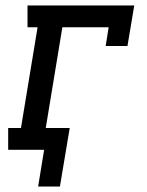

<svg xmlns="http://www.w3.org/2000/svg" viewBox="-20 -550 540 705"><path d="M120 135 142 0H10V-80H57L118 -450H81V-530H473L448 -381H368L379 -450H209L148 -80H236L200 135Z"/></svg>

Font: Iosevka Slab Medium Oblique
Style: Regular
Weight: 500
Italic angle: -9°
Monospace: yes
Designer: Belleve Invis
Foundry: Belleve Invis
Version: Version 11.1.1; ttfautohint (v1.8.3)